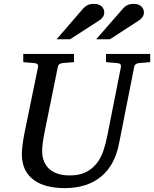

<svg xmlns="http://www.w3.org/2000/svg" viewBox="-20 -947 789 983"><path d="M690.9 -624Q682.1 -623 675.3 -618.4Q668.5 -613.8 667 -604L589.8 -213.9Q579.6 -159.7 557.1 -116.9Q534.7 -74.2 499.8 -44.7Q464.8 -15.1 417.7 0.5Q370.6 16.1 311 16.1Q264.6 16.1 224.9 6.6Q185.1 -2.9 155.3 -23.9Q125.5 -44.9 108.6 -78.1Q91.8 -111.3 91.8 -159.2Q91.8 -174.3 95 -201.7Q98.1 -229 105 -264.2L174.8 -604Q176.3 -612.3 172.4 -617.7Q168.5 -623 154.8 -624L99.1 -628.9V-670.9H358.9V-628.9L299.8 -624Q291 -623 284.2 -618.4Q277.3 -613.8 275.9 -604L207 -264.2Q201.2 -234.9 198.5 -211.7Q195.8 -188.5 195.8 -174.8Q195.8 -143.1 205.8 -119.6Q215.8 -96.2 234.1 -80.3Q252.4 -64.5 278.6 -56.6Q304.7 -48.8 336.9 -48.8Q385.7 -48.8 418.7 -65.2Q451.7 -81.5 473.6 -108.9Q495.6 -136.2 508.3 -172.6Q521 -209 528.8 -249L599.1 -604Q600.6 -612.3 596.7 -617.7Q592.8 -623 579.1 -624L522.9 -628.9V-670.9H749V-628.9ZM513.7 -884.3Q513.7 -870.1 507.1 -860.6Q500.5 -851.1 489.7 -843.3L338.9 -746.1H270L404.8 -902.3Q414.6 -913.6 427.5 -920.4Q440.4 -927.2 462.9 -927.2Q476.1 -927.2 485.6 -923.3Q495.1 -919.4 501.5 -913.3Q507.8 -907.2 510.7 -899.4Q513.7 -891.6 513.7 -884.3ZM716.8 -884.3Q716.8 -870.1 710.2 -860.6Q703.6 -851.1 692.9 -843.3L543 -746.1H472.7L608.9 -902.3Q613.8 -908.2 619.1 -912.6Q624.5 -917 631.1 -920.4Q637.7 -923.8 646.2 -925.5Q654.8 -927.2 666 -927.2Q679.2 -927.2 688.7 -923.3Q698.2 -919.4 704.3 -913.3Q710.4 -907.2 713.6 -899.4Q716.8 -891.6 716.8 -884.3Z"/></svg>

Font: Charis SIL Phon
Style: Italic
Weight: 400
Italic angle: -11°
Foundry: SIL International
Version: Version 5.000